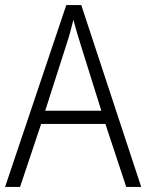

<svg xmlns="http://www.w3.org/2000/svg" viewBox="-20 -736 577 756"><path d="M477 0 395 -248H142L59 0H0L241 -716H300L536 0ZM297 -562Q291 -581 283 -608Q275 -635 269 -658Q263 -633 256 -608Q249 -583 242 -562L158 -300H379Z"/></svg>

Font: Noto Sans Arabic SemCond Light
Style: Regular
Weight: 300
Width: 4
Designer: Monotype Design Team, Nadine Chahine, Nizar Qandah and Khaled Hosny
Foundry: Monotype Imaging Inc.
Version: Version 2.012; ttfautohint (v1.8.4.7-5d5b)